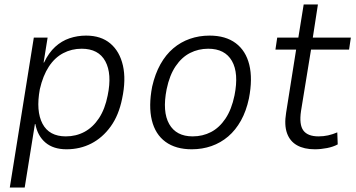

<svg xmlns="http://www.w3.org/2000/svg" viewBox="-20 -663 1600 863"><path d="M24 180 132 -494H194L176 -382H178Q199 -426 228 -452.5Q257 -479 292.5 -491Q328 -503 367 -503Q434 -503 476 -467.5Q518 -432 532.5 -368.5Q547 -305 529 -220Q514 -145 477.5 -94.5Q441 -44 390.5 -18Q340 8 279 8Q220 8 184.5 -22Q149 -52 139 -105L137 -106L91 180ZM276 -50Q322 -50 360 -70.5Q398 -91 425 -132Q452 -173 464 -234Q484 -331 453.5 -387.5Q423 -444 347 -444Q302 -444 264 -424Q226 -404 199.5 -363.5Q173 -323 159 -262Q141 -164 171 -107Q201 -50 276 -50Z M842 8Q770 8 724 -25.5Q678 -59 662.5 -122.5Q647 -186 664 -274Q677 -331 701 -374Q725 -417 758.5 -445.5Q792 -474 833.5 -488.5Q875 -503 922 -503Q994 -503 1039.5 -469Q1085 -435 1100.5 -372Q1116 -309 1099 -221Q1087 -164 1063 -121Q1039 -78 1005.5 -49.5Q972 -21 930.5 -6.5Q889 8 842 8ZM846 -50Q891 -50 928.5 -69.5Q966 -89 993.5 -130Q1021 -171 1034 -234Q1054 -334 1022.5 -389Q991 -444 916 -444Q872 -444 834.5 -425Q797 -406 769.5 -365.5Q742 -325 729 -262Q709 -161 740.5 -105.5Q772 -50 846 -50Z M1395 8Q1347 8 1315 -10Q1283 -28 1270 -64.5Q1257 -101 1266 -156L1311 -440H1218L1226 -494H1321L1345 -643H1409L1386 -494H1557L1549 -440H1378L1333 -164Q1324 -103 1343.5 -76.5Q1363 -50 1412 -50Q1434 -50 1454.5 -54.5Q1475 -59 1496 -68L1498 -14Q1478 -3 1450 2.5Q1422 8 1395 8Z"/></svg>

Font: Nunito Sans 7pt SemiCondensed Light
Style: Italic
Weight: 300
Width: 4
Italic angle: -9°
Designer: Vernon Adams
Foundry: Vernon Adams
Version: Version 3.101;gftools[0.9.27]